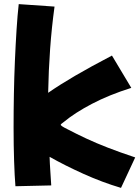

<svg xmlns="http://www.w3.org/2000/svg" viewBox="-20 -832 677 933"><path d="M55 73Q51 25 48.5 -50Q46 -125 46 -213Q46 -291 47.5 -374Q49 -457 52.5 -537.5Q56 -618 60.5 -688.5Q65 -759 71 -812L245 -800Q231 -698 223.5 -593.5Q216 -489 214 -381Q270 -420 344.5 -463.5Q419 -507 524 -562L618 -405Q510 -371 427 -327.5Q344 -284 291 -240Q281 -233 278 -230Q275 -227 275 -226Q275 -220 308 -204Q352 -181 399 -159Q446 -137 504 -114.5Q562 -92 637 -67L568 81Q477 54 386 13Q295 -28 221 -70Q222 -36 224.5 -1Q227 34 229 69Z"/></svg>

Font: KN Bobohei
Style: Bold
Weight: 700
Designer: Kingnam Type Foundry
Version: Version 1.710;March 18, 2023